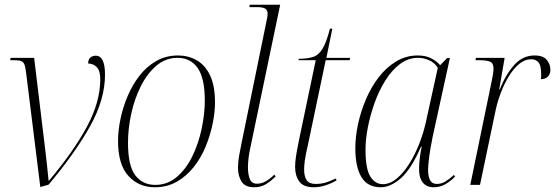

<svg xmlns="http://www.w3.org/2000/svg" viewBox="-20 -780 2342 810"><path d="M91 -466Q88 -494 83.5 -506.5Q79 -519 69 -522.5Q59 -526 39 -526H23L25 -536H124L160 -238Q164 -204 169 -164Q174 -124 178 -86Q182 -48 185 -18H187Q292 -143 347.5 -247Q403 -351 403 -445Q403 -482 388 -497Q373 -512 352 -512Q352 -530 361.5 -537.5Q371 -545 384 -545Q423 -545 423 -465Q423 -360 359.5 -246.5Q296 -133 185 -1L150 9Z M633 10Q565 10 521.5 -38Q478 -86 478 -185Q478 -228 488 -277Q498 -326 518 -373.5Q538 -421 568 -460Q598 -499 639 -522.5Q680 -546 731 -546Q774 -546 809.5 -526Q845 -506 866 -462.5Q887 -419 887 -348Q887 -306 877 -257.5Q867 -209 847.5 -161.5Q828 -114 797.5 -75.5Q767 -37 726 -13.5Q685 10 633 10ZM635 0Q687 0 726.5 -34Q766 -68 792 -122Q818 -176 831 -238Q844 -300 844 -356Q844 -450 814 -493Q784 -536 729 -536Q679 -536 640 -503Q601 -470 574 -416Q547 -362 533.5 -299.5Q520 -237 520 -178Q520 -80 551 -40Q582 0 635 0Z M1052 10Q1014 10 999 -14Q984 -38 984 -73Q984 -97 989 -124.5Q994 -152 999 -176L1106 -699Q1109 -714 1109 -721Q1109 -737 1099 -743.5Q1089 -750 1064 -750H1032L1034 -760H1162L1037 -161Q1032 -140 1029 -117Q1026 -94 1026 -74Q1026 -44 1034 -24.5Q1042 -5 1064 -5Q1084 -5 1102 -15.5Q1120 -26 1137 -43L1143 -36Q1123 -16 1102 -3Q1081 10 1052 10Z M1304 10Q1260 10 1242.5 -14.5Q1225 -39 1225 -76Q1225 -95 1228.5 -119Q1232 -143 1242 -192L1312 -526H1239L1241 -532Q1276 -532 1300 -539.5Q1324 -547 1340.5 -574Q1357 -601 1372 -659H1382L1357 -536H1457L1455 -526H1354L1281 -178Q1269 -126 1266 -103Q1263 -80 1263 -66Q1263 -35 1274 -19.5Q1285 -4 1311 -4Q1335 -4 1354.5 -10Q1374 -16 1396 -27L1400 -19Q1349 10 1304 10Z M1586 10Q1531 10 1505 -32.5Q1479 -75 1479 -155Q1479 -203 1490.5 -256.5Q1502 -310 1524 -361.5Q1546 -413 1578 -454.5Q1610 -496 1651.5 -521Q1693 -546 1742 -546Q1775 -546 1798 -534.5Q1821 -523 1837 -505L1866 -535H1878L1805 -202Q1801 -183 1796.5 -156.5Q1792 -130 1789 -104.5Q1786 -79 1786 -63Q1786 -35 1794.5 -19.5Q1803 -4 1823 -4Q1842 -4 1858.5 -14Q1875 -24 1895 -42L1900 -35Q1882 -16 1859 -3Q1836 10 1810 10Q1778 10 1762.5 -11.5Q1747 -33 1748 -70Q1748 -88 1751 -113Q1754 -138 1759 -161H1756Q1715 -67 1671.5 -28.5Q1628 10 1586 10ZM1595 -3Q1625 -3 1653.5 -26.5Q1682 -50 1706.5 -89Q1731 -128 1749.5 -175.5Q1768 -223 1778 -271L1827 -494Q1814 -515 1791 -525.5Q1768 -536 1744 -536Q1702 -536 1667.5 -510Q1633 -484 1606 -441Q1579 -398 1560.5 -346.5Q1542 -295 1532 -243.5Q1522 -192 1522 -149Q1522 -67 1542.5 -35Q1563 -3 1595 -3Z M2055 -441Q2062 -473 2062 -490Q2062 -514 2047 -520Q2032 -526 2002 -526H1986L1988 -536H2109L2086 -402H2088Q2113 -465 2149 -505.5Q2185 -546 2235 -546Q2272 -546 2287 -527Q2302 -508 2302 -486Q2302 -468 2291.5 -457Q2281 -446 2262 -446Q2263 -452 2263 -457Q2263 -462 2263 -467Q2263 -503 2252 -516.5Q2241 -530 2222 -530Q2194 -530 2170.5 -510.5Q2147 -491 2127.5 -459.5Q2108 -428 2094 -391.5Q2080 -355 2072 -320L2005 0H1964Z"/></svg>

Font: Noto Serif Display SemiCondensed ExtraLight
Style: Italic
Weight: 200
Width: 4
Italic angle: -12°
Designer: Monotype Design Team
Foundry: Monotype Imaging Inc.
Version: Version 2.009